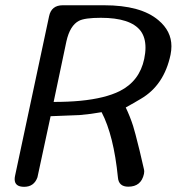

<svg xmlns="http://www.w3.org/2000/svg" viewBox="-20 -721 682 741"><path d="M187 -327.6Q243.7 -327.6 290 -332Q385.7 -341.3 442.4 -369.6Q518.6 -408.2 536.6 -493.7Q541.5 -517.1 541.5 -537.1Q541.5 -576.7 522.5 -602.1Q483.9 -652.3 369.1 -652.3Q307.1 -652.3 284.7 -640.6Q250 -622.6 236.3 -561.5ZM518.6 -140.6 535.2 -69.3Q536.6 -64 536.6 -58.6Q536.6 -54.2 535.6 -49.8Q524.9 -0.5 475.1 -0.5Q438 -0.5 435.1 -36.1Q418.9 -198.7 372.1 -288.1Q332.5 -280.8 287.1 -276.9L175.3 -272.5L124.5 -36.6Q111.3 0 73.2 0Q36.6 0 36.6 -29.3Q36.6 -35.6 38.1 -42.5L169.4 -658.2Q178.2 -700.7 222.2 -700.7H381.8Q523.4 -700.7 591.3 -643.1Q641.6 -601.1 641.6 -542.5Q641.6 -526.9 638.2 -509.8Q613.3 -392.1 523.9 -339.8Q497.1 -323.7 465.3 -306.2Q481.9 -271.5 493.7 -234.9Q500 -215.8 518.6 -140.6Z"/></svg>

Font: inglobal
Style: Italic
Weight: 400
Italic angle: -12°
Designer: Andrey Kochetov, Denis Davydov, Evgeny Yurtaev
Foundry: inglobal
Version: Version 1.00 September 25, 2014, initial release